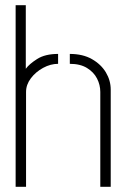

<svg xmlns="http://www.w3.org/2000/svg" viewBox="-20 -718 485 737"><path d="M40 -1V-698H79V-454Q92 -472 122.5 -491.5Q153 -511 203 -511V-473Q174 -473 145.5 -457.5Q117 -442 98.5 -417.5Q80 -393 80 -365V-1ZM365 -1V-365Q365 -392 352.5 -416.5Q340 -441 314 -457Q288 -473 248 -473V-511Q298 -511 333 -491Q368 -471 386.5 -440Q405 -409 405 -374V-1Z"/></svg>

Font: Stick No Bills ExtraLight ExtraLight
Style: Regular
Weight: 250
Version: Version 2.000